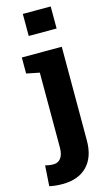

<svg xmlns="http://www.w3.org/2000/svg" viewBox="-162 -810 604 1072"><g transform="rotate(-15 139.5 -274.5)"><path d="M58.6 213.4Q17.1 213.4 -16.6 205.6L-8.8 87.4Q2.4 90.3 13.4 92Q24.4 93.8 38.6 93.8Q66.4 93.8 81.5 72.5Q96.7 51.3 96.7 12.7V-420.4L21.5 -435.5V-528.3H252.4V12.7Q252.4 109.4 201.4 161.4Q150.4 213.4 58.6 213.4ZM89.8 -634.3V-761.7H251V-634.3Z"/></g></svg>

Font: Roboto Slab ExtraBold
Style: Regular
Weight: 800
Designer: Google
Version: Version 2.001; ttfautohint (v1.8.3)